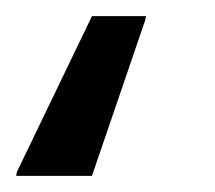

<svg xmlns="http://www.w3.org/2000/svg" viewBox="-77 -28 266 238"><path d="M-57 190 -56 185 37 -8H104L103 -3L37 190Z"/></svg>

Font: Assailand Medium
Style: Italic
Weight: 500
Italic angle: -8°
Designer: Hector Gatti with collaboration of the Omnibus-Type team
Foundry: Omnibus-Type
Version: Version 0.072;October 19, 2019;FontCreator 12.0.0.2547 64-bi